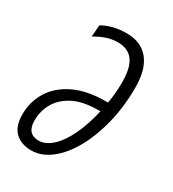

<svg xmlns="http://www.w3.org/2000/svg" viewBox="-141 -620 637 709"><g transform="rotate(30 177.0 -265.5)"><path d="M101 10Q58 10 32.5 -14.5Q7 -39 7 -90Q7 -143 34 -187.5Q61 -232 115.5 -258.5Q170 -285 252 -285H259Q267 -326 267 -376Q267 -438 245.5 -467Q224 -496 180 -496Q155 -496 132 -488Q109 -480 85 -466L89 -516Q110 -528 135 -534.5Q160 -541 193 -541Q253 -541 286 -501Q319 -461 319 -383Q319 -302 301.5 -231Q284 -160 254 -106Q224 -52 184.5 -21Q145 10 101 10ZM107 -35Q137 -35 165.5 -62Q194 -89 216 -136.5Q238 -184 251 -243H245Q177 -243 136 -221.5Q95 -200 76 -166Q57 -132 57 -93Q57 -35 107 -35Z"/></g></svg>

Font: Noto Sans ExtraCondensed Light
Style: Italic
Weight: 300
Width: 2
Italic angle: -12°
Designer: Monotype Design Team
Foundry: Monotype Imaging Inc.
Version: Version 2.013; ttfautohint (v1.8.4.7-5d5b)